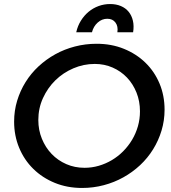

<svg xmlns="http://www.w3.org/2000/svg" viewBox="-20 -924 850 952"><path d="M459 -707Q532.5 -707 594.2 -682Q656 -657 701 -613.2Q746 -569.5 771 -509.8Q796 -450 796 -380Q796 -326.5 781 -276.8Q766 -227 739.2 -183.8Q712.5 -140.5 674.8 -105.2Q637 -70 591.8 -44.8Q546.5 -19.5 494.5 -5.8Q442.5 8 387 8Q313.5 8 251.8 -17.2Q190 -42.5 145 -86.8Q100 -131 75 -191.2Q50 -251.5 50 -321Q50 -375 65 -424.5Q80 -474 106.8 -517Q133.5 -560 171.2 -595Q209 -630 254.2 -655Q299.5 -680 351.5 -693.5Q403.5 -707 459 -707ZM450 -607Q394.5 -607 343.8 -585.2Q293 -563.5 254.5 -525.8Q216 -488 193 -437.5Q170 -387 170 -329Q170 -279 187.8 -235.8Q205.5 -192.5 236.2 -160.5Q267 -128.5 308.8 -110.2Q350.5 -92 399 -92Q435.5 -92 469.8 -102Q504 -112 534.8 -130.2Q565.5 -148.5 591 -174.2Q616.5 -200 635 -231Q653.5 -262 663.8 -297.8Q674 -333.5 674 -372Q674 -422 656.8 -465Q639.5 -508 609.5 -539.5Q579.5 -571 538.5 -589Q497.5 -607 450 -607ZM562 -764Q566.5 -793.5 552.5 -812.2Q538.5 -831 512 -831Q485.5 -831 464.5 -812.2Q443.5 -793.5 436 -764H358Q365 -795.5 381 -821.2Q397 -847 419.2 -865.5Q441.5 -884 468.8 -894Q496 -904 526 -904Q556 -904 579.5 -894Q603 -884 618 -865.5Q633 -847 639 -821.2Q645 -795.5 640 -764Z"/></svg>

Font: Argentum Sans
Style: Italic
Weight: 400
Italic angle: -11.3099°
Designer: Julieta Ulanovsky, Owen Earl, Rasmus Andersson, Cristiano Sobral
Foundry: The Argentum Sans Project Authors
Version: Version 3.131; ttfautohint (v1.8.4.7-5d5b-dirty)